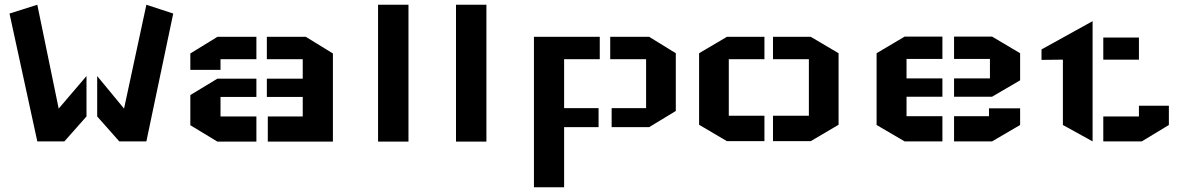

<svg xmlns="http://www.w3.org/2000/svg" viewBox="-20 -595 4969 808"><path d="M137 0 20 -538 137 -575 227 -138 344 -275V-105L251 0ZM596 0H482L389 -105V-275L502 -138L596 -575L709 -538L596 0Z M781 -195 895 -264H1059V-187H908V-105H1059V1H895L781 -68ZM781 -301V-370L895 -440H1059V-346H908V-301ZM1381 -370 1267 -440H1103V-346H1254V-264H1103V-187H1254V-105H1107V1H1381Z M1571 -575H1699V1H1571Z M1899 -575H2027V1H1899Z M2824 -128 2712 -60H2554V-140H2699V-346H2548V-440H2712L2824 -371ZM2227 -440H2504V-346H2354V-140H2499V-60H2354V193H2227Z M2922 -371 3039 -440H3197V-346H3047V-108H3197V-1H3039L2922 -70ZM3509 -371 3392 -440H3233V-346H3384V-108H3233V-1H3392L3509 -70Z M4273 -257 4155 -188H3995V-265H4146V-347H3995V-441H4155L4273 -371ZM4273 -139V-69L4155 0H3995V-106H4142V-139ZM3669 -69 3787 0H3946V-106H3795V-188H3946V-265H3795V-347H3946V-441H3787L3669 -371Z M4623 -437H4773V-344H4623ZM4899 -150V-69L4785 0H4623V-105H4773V-150ZM4578 -506V-105V0L4453 -69V-344L4363 -343V-387Z"/></svg>

Font: Wallpoet
Style: Regular
Weight: 400
Designer: Lars Berggren
Foundry: Lars Berggren
Version: Version 1.000